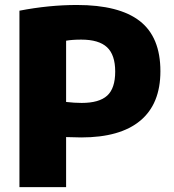

<svg xmlns="http://www.w3.org/2000/svg" viewBox="-20 -770 714 790"><path d="M60 -726Q181.5 -749.5 296.5 -749.5Q470 -749.5 555 -683.5Q640 -617.5 640 -477Q640 -342.5 557.2 -273.5Q474.5 -204.5 314 -204.5Q299 -204.5 273 -205.5L252 -206V0H60ZM454 -475.5Q454 -544.5 420.2 -575.8Q386.5 -607 314.5 -607Q277 -607 252 -602.5V-350.5Q286.5 -346.5 316 -346.5Q388 -346.5 421 -376.5Q454 -406.5 454 -475.5Z"/></svg>

Font: Encode Sans ExtraBold
Style: Regular
Weight: 800
Designer: Multiple Designers
Foundry: Impallari Type
Version: Version 2.000